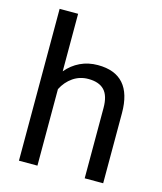

<svg xmlns="http://www.w3.org/2000/svg" viewBox="-112 -833 775 916"><g transform="rotate(15 275.5 -375.0)"><path d="M484.4 -346.2V0H393.1V-347.2Q393.1 -407.7 366.9 -435.1Q340.8 -462.4 288.1 -462.4Q246.1 -462.4 212.6 -439.5Q179.2 -416.5 159.7 -377.9V0H68.4V-750H159.7V-465.8Q188.5 -500.5 228 -519.3Q267.6 -538.1 314.9 -538.1Q484.4 -538.1 484.4 -346.2Z"/></g></svg>

Font: Heebo
Style: Regular
Weight: 400
Designer: Oded Ezer
Foundry: Meir Sadan
Version: Version 2.001; ttfautohint (v1.5.14-ce02) -l 8 -r 50 -G 200 